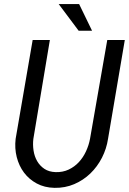

<svg xmlns="http://www.w3.org/2000/svg" viewBox="-20 -906 628 936"><path d="M588.4 -710.9 506.8 -230Q499.5 -181.2 477.1 -137.2Q454.6 -93.3 420.4 -60.3Q386.2 -27.3 341.8 -8.3Q297.4 10.7 245.6 9.8Q196.8 8.8 159.2 -11.5Q121.6 -31.7 96.9 -64.7Q72.3 -97.7 61.5 -140.4Q50.8 -183.1 56.2 -229L139.2 -710.9H223.1L142.6 -229Q139.2 -200.2 143.6 -171.9Q147.9 -143.6 161.1 -120.6Q174.3 -97.7 196.5 -82.8Q218.8 -67.9 251.5 -66.9Q286.1 -65.9 314.7 -79.3Q343.3 -92.8 364.5 -115.7Q385.7 -138.7 399.4 -168.5Q413.1 -198.2 418.9 -229.5L502.9 -710.9ZM428.7 -756.3H363.3L266.1 -886.2H365.7Z"/></svg>

Font: Roboto Mono
Style: Italic
Weight: 400
Designer: Google
Version: Version 2.000985; 2015; ttfautohint (v1.3)